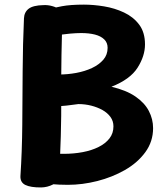

<svg xmlns="http://www.w3.org/2000/svg" viewBox="-20 -798 726 830"><path d="M83.6 -718.7Q84.9 -745.7 104 -760.3Q123.1 -774.9 167.8 -775.9Q186.8 -776.9 205.4 -771.7Q224.1 -766.6 237.4 -757.3Q250.8 -748 250.8 -735Q243.8 -562.3 244.8 -385.2Q245.8 -208 234.8 -32Q233.8 -13 209.3 -0.6Q184.9 11.9 157.8 12.3Q112.3 12.6 89.8 1.6Q67.3 -9.3 68.3 -36.3Q75.3 -142.7 76.3 -257.8Q77.3 -373 77.9 -490.2Q78.6 -607.3 83.6 -718.7ZM191.8 -641.1V-758.3Q211.8 -764.3 248.2 -771.2Q284.7 -778 342.9 -778Q384.1 -778 429.8 -770.5Q475.6 -763 516.1 -744Q556.6 -725 581.7 -691.5Q606.8 -658 606.8 -606Q606.8 -556 574.7 -505.4Q542.6 -454.8 461.8 -423Q525.8 -408 565.4 -380.8Q605.1 -353.6 623.4 -318.3Q641.8 -283.1 641.8 -244.1Q641.8 -186.1 608.3 -140.2Q574.8 -94.3 520.1 -63.1Q465.3 -31.8 400.8 -15.4Q336.2 1 273.3 1Q235.3 1 199.1 -2.3Q162.8 -5.6 145.8 -9.1L156.8 -140Q179.8 -136 206.7 -134.5Q233.6 -133 254.6 -133Q298.4 -133 337.3 -140.3Q376.1 -147.6 406 -162.5Q435.9 -177.4 453.2 -199.6Q470.4 -221.7 470.4 -251.6Q470.4 -274.7 457.4 -292.6Q444.3 -310.4 422.9 -322.4Q401.4 -334.4 374.4 -341.3Q347.4 -348.1 318.8 -348.1Q289.8 -344.1 267.8 -341.6Q245.8 -339.1 225.8 -339.1Q185.8 -339.1 164.3 -352.2Q142.8 -365.3 142.8 -413Q142.8 -424 144.8 -439.7Q146.8 -455.4 152.8 -468.2Q158.8 -480.9 168.8 -479.9Q185.8 -478.9 201.3 -477.4Q216.8 -475.9 234.8 -475.9Q271.8 -475.9 309.2 -482.7Q346.7 -489.6 377.4 -503.9Q408.1 -518.3 426.7 -539.8Q445.2 -561.3 445.2 -591.4Q445.2 -613.4 430.6 -627.7Q415.9 -642 390.3 -648.6Q364.7 -655.1 330.8 -655.1Q309.8 -655.1 282.3 -652.6Q254.8 -650.1 229.8 -646.6Q204.8 -643.1 191.8 -641.1Z"/></svg>

Font: Playpen Sans Arabic
Style: Regular
Weight: 400
Designer: Azza Alameddine, Laura Meseguer, Veronika Burian, José Scaglione
Foundry: TypeTogether
Version: Version 2.000